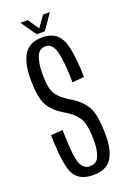

<svg xmlns="http://www.w3.org/2000/svg" viewBox="-136 -741 535 793"><g transform="rotate(-20 131.0 -344.0)"><path d="M131.5 3Q188.5 3 212 -32Q235.5 -67 235.5 -133.5Q235.5 -227.5 213 -263.2Q190.5 -299 148.5 -323Q110 -346 93 -370.5Q76 -395 76 -460.5Q76 -508.5 87.5 -536.5Q99 -564.5 126.5 -564.5Q156.5 -564.5 168 -523.5Q179.5 -482.5 181 -386.5L233 -391Q230.5 -514 207.8 -559Q185 -604 126.5 -604Q70 -604 46.2 -565.5Q22.5 -527 22.5 -460Q22.5 -377 42 -342.2Q61.5 -307.5 105 -282Q144 -259.5 163 -232.5Q182 -205.5 182 -129Q182 -87.5 171 -61.8Q160 -36 131.5 -36Q101 -36 89 -70.2Q77 -104.5 75 -215.5L23 -211.5Q26 -74.5 49.5 -35.8Q73 3 131.5 3ZM110 -623.5H145.5L192.5 -691H162.5L128 -643L95 -691H63Z"/></g></svg>

Font: Anybody ExtraCondensed Light
Style: Regular
Weight: 300
Width: 2
Version: Version 1.113;gftools[0.9.25]